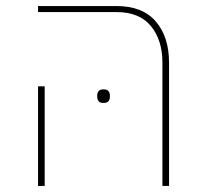

<svg xmlns="http://www.w3.org/2000/svg" viewBox="-20 -616 678 636"><path d="M518 -409Q518 -483 480 -529.5Q442 -576 366 -576H106V-596H366Q452 -596 496 -545Q540 -494 540 -408V0H518ZM106 -330H128V0H106ZM323 -275Q311 -275 306.5 -281Q302 -287 302 -295V-300Q302 -308 306.5 -314Q311 -320 323 -320Q335 -320 339.5 -314Q344 -308 344 -300V-295Q344 -287 339.5 -281Q335 -275 323 -275Z"/></svg>

Font: IBM Plex Sans Hebrew Thin
Style: Regular
Weight: 100
Designer: Mike Abbink, Paul van der Laan, Pieter van Rosmalen, Yanek Iontef
Foundry: Bold Monday
Version: Version 1.2